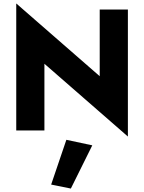

<svg xmlns="http://www.w3.org/2000/svg" viewBox="-20 -755 833 1111"><path d="M557 -700H720V35L237 -386V0H74V-735L557 -314ZM364 54 514 86 390 336 276 313Z"/></svg>

Font: renner_700bold
Style: Bold
Weight: 700
Version: Version 003.000 ; ttfautohint (v0.97) -l 8 -r 50 -G 200 -x 1